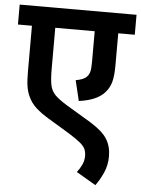

<svg xmlns="http://www.w3.org/2000/svg" viewBox="-56 -666 663 902"><g transform="rotate(5 275.5 -215.0)"><path d="M551 -528H473V-377Q473 -327 465 -298Q457 -269 437 -247Q400 -206 316 -195L293 -291Q331 -298 344 -312Q354 -322 358 -336.5Q362 -351 362 -383V-528H176V-332Q176 -285 181.5 -258Q187 -231 205 -212.5Q223 -194 262 -170L379 -100Q437 -64 458.5 -29.5Q480 5 480 52Q480 94 464 129.5Q448 165 428 192L336 138Q349 122 358.5 102Q368 82 368 60Q368 42 362 28Q356 14 338 -1Q320 -16 285 -38L184 -99Q147 -121 122 -143.5Q97 -166 84 -196Q74 -217 70 -243Q66 -269 66 -312V-528H0V-622H551Z"/></g></svg>

Font: Noto Sans SemiCondensed SemiBold
Style: Regular
Weight: 600
Width: 4
Designer: Monotype Design Team
Foundry: Monotype Imaging Inc.
Version: Version 2.013; ttfautohint (v1.8.4.7-5d5b)